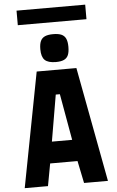

<svg xmlns="http://www.w3.org/2000/svg" viewBox="-69 -1164 738 1209"><g transform="rotate(-5 300.0 -559.0)"><path d="M176 -725H427L563 0H412L383 -141H210L184 0H37ZM361 -277 309 -570H283L233 -277ZM211 -862.5Q211 -895.5 219.8 -914.5Q228.5 -933.5 247.8 -942Q267 -950.5 299.5 -950.5Q332.5 -950.5 351.8 -942Q371 -933.5 379.8 -914.2Q388.5 -895 388.5 -862.5Q388.5 -829.5 380.2 -810.5Q372 -791.5 353.2 -782.8Q334.5 -774 302 -774Q253 -774 232 -794.2Q211 -814.5 211 -862.5ZM83 -1118H517V-1026H83Z"/></g></svg>

Font: JuliaMono Black
Style: Regular
Weight: 900
Monospace: yes
Designer: cormullion
Foundry: corm
Version: Version 0.054; ttfautohint (v1.8.4)